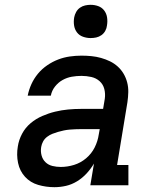

<svg xmlns="http://www.w3.org/2000/svg" viewBox="-20 -769 640 797"><path d="M206 8Q171 8 138.5 -1.5Q106 -11 84 -35Q62 -59 55 -92.5Q48 -126 54 -161Q58 -188 71.5 -213.5Q85 -239 107 -257.5Q129 -276 155.5 -287.5Q182 -299 209 -305.5Q236 -312 263 -314.5Q290 -317 317 -317H408L415 -359Q418 -380 413 -399.5Q408 -419 393.5 -432Q379 -445 359 -449.5Q339 -454 318 -454Q298 -454 278 -450.5Q258 -447 240 -437Q222 -427 208.5 -410Q195 -393 191 -372H95Q100 -397 110.5 -420Q121 -443 137.5 -463Q154 -483 176 -498Q198 -513 221.5 -522Q245 -531 269.5 -534.5Q294 -538 318 -538Q339 -538 359.5 -536Q380 -534 399.5 -528.5Q419 -523 436.5 -514.5Q454 -506 468.5 -493Q483 -480 493 -463Q503 -446 508 -426.5Q513 -407 512.5 -386.5Q512 -366 509 -345L466 -84H513V0H355L370 -90Q357 -68 339.5 -49Q322 -30 300 -16.5Q278 -3 254 2.5Q230 8 206 8ZM232 -76Q260 -76 287.5 -84.5Q315 -93 337.5 -112Q360 -131 373 -157Q386 -183 390 -211L394 -233H317Q305 -233 293 -232.5Q281 -232 269 -231Q257 -230 245 -227.5Q233 -225 221 -221.5Q209 -218 197.5 -213.5Q186 -209 175.5 -201Q165 -193 159 -182Q153 -171 151 -159Q148 -141 152.5 -124Q157 -107 169 -95.5Q181 -84 198 -80Q215 -76 232 -76ZM356 -611Q340 -611 324.5 -616.5Q309 -622 299.5 -634.5Q290 -647 287.5 -663.5Q285 -680 288 -697Q290 -708 296 -719Q302 -730 312 -737Q322 -744 333.5 -746.5Q345 -749 356 -749Q373 -749 388 -743.5Q403 -738 412.5 -725.5Q422 -713 424.5 -696.5Q427 -680 424 -663Q423 -652 417 -641Q411 -630 401 -623Q391 -616 379.5 -613.5Q368 -611 356 -611Z"/></svg>

Font: Iosevka Slab MdExObl
Style: Regular
Weight: 500
Width: 7
Italic angle: -9°
Monospace: yes
Designer: Belleve Invis
Foundry: Belleve Invis
Version: Version 11.1.1; ttfautohint (v1.8.3)